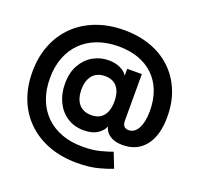

<svg xmlns="http://www.w3.org/2000/svg" viewBox="-156 -896 1318 1276"><g transform="rotate(20 503.5 -257.5)"><path d="M514.1 210.8Q404.7 210.8 315.8 177.5Q227 144.1 163.2 82.5Q99.3 20.9 65 -65.4Q30.8 -151.7 30.8 -257.1Q30.8 -362.7 65 -449Q99.3 -535.3 163 -597.4Q226.7 -659.5 315.2 -692.9Q403.6 -726.4 512.2 -726.4Q617.4 -726.4 702.7 -694.8Q788 -663.2 849.1 -604.4Q910.2 -545.7 943.2 -463.8Q976.1 -382 976.1 -281.4Q976.1 -149.6 918.8 -77.1Q861.5 -4.7 760 -4.7Q717.2 -4.7 689.1 -17.1Q661 -29.5 646.1 -48.5Q631.2 -67.5 627.5 -86.9H626.8Q614.9 -55.4 578.8 -31.8Q542.7 -8.2 483.5 -8.2Q415.8 -8.2 365.9 -40.8Q315.9 -73.5 288.6 -130.2Q261.2 -186.9 261.2 -257.8Q261.2 -335.6 292 -390.4Q322.7 -445.1 373.2 -473.9Q423.7 -502.7 482.9 -502.7Q531.9 -502.7 567 -485Q602.2 -467.4 615.5 -443.3H616.3V-491.5H719.7V-163.6Q719.7 -135.4 731.4 -123.4Q743.1 -111.3 762.7 -111.3Q805.3 -111.3 829.5 -156.1Q853.8 -201 853.8 -279.1Q853.8 -357.5 830 -419.3Q806.3 -481 761.8 -524.1Q717.3 -567.2 654.7 -589.7Q592.2 -612.2 514.3 -612.2Q431.5 -612.2 365.1 -587.5Q298.7 -562.9 251.8 -516.5Q204.9 -470.1 179.9 -404.5Q154.9 -338.9 154.9 -257.3Q154.9 -175.9 179.9 -110.5Q204.9 -45 251.6 1.2Q298.4 47.5 364.7 72.1Q430.9 96.6 513.5 96.6Q584.3 96.6 638.4 82.4Q692.5 68.2 720.2 57.2L761.7 162.9Q729.6 176.7 666 193.7Q602.4 210.8 514.1 210.8ZM496.4 -120.1Q533.7 -120.1 559.1 -136.1Q584.5 -152.1 597.6 -183.1Q610.7 -214 610.7 -257.8Q610.7 -302.1 597.6 -332.9Q584.5 -363.7 559.1 -379.8Q533.7 -395.8 496.4 -395.8Q458.8 -395.8 432.1 -379.8Q405.3 -363.7 391.3 -333Q377.2 -302.3 377.2 -257.8Q377.2 -213.8 391.3 -183Q405.3 -152.1 432.1 -136.1Q458.8 -120.1 496.4 -120.1Z"/></g></svg>

Font: Inter Khmer Looped
Style: Regular
Weight: 400
Designer: Rasmus Andersson, Sovichet Tep
Foundry: Anagata Design
Version: Version 1.000